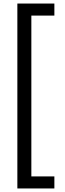

<svg xmlns="http://www.w3.org/2000/svg" viewBox="-20 -820 366 1084"><path d="M78 244V-800H287V-732H157V176H287V244Z"/></svg>

Font: Noto Sans Tamil ExtraCondensed
Style: Regular
Weight: 400
Width: 2
Designer: Jelle Bosma - Monotype Design Team
Foundry: Monotype Imaging Inc.
Version: Version 2.004